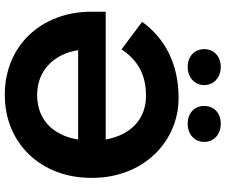

<svg xmlns="http://www.w3.org/2000/svg" viewBox="-90 -838 941 801"><g transform="rotate(90 380.5 -437.5)"><path d="M259 -750C302 -750 335 -778 335 -819C335 -860 302 -888 259 -888C216 -888 185 -860 185 -819C185 -778 216 -750 259 -750ZM496 -750C540 -750 572 -778 572 -819C572 -860 540 -888 496 -888C452 -888 422 -860 422 -819C422 -778 452 -750 496 -750ZM29 -408V-345C30 -138 172 13 375 13H376C579 13 722 -139 722 -347V-352C722 -565 571 -712 389 -712H388C246 -712 140 -655 71 -560L186 -474C231 -542 292 -576 378 -576H381C479 -576 544 -510 562 -408ZM562 -293C546 -190 480 -122 377 -122H375C276 -122 206 -190 189 -293Z"/></g></svg>

Font: Fixel Display Bold
Style: Bold
Weight: 700
Designer: AlfaBravo + MacPaw
Foundry: Kyrylo Tkachov, Marchela Mozhyna, Serhii Makarenko, Maria Weinstein, Zakhar Kryvoshyya
Version: Version 1.211